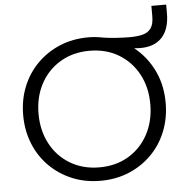

<svg xmlns="http://www.w3.org/2000/svg" viewBox="-58 -923 981 996"><g transform="rotate(-5 432.0 -424.5)"><path d="M426 16Q346 16 278.5 -12Q211 -40 160.5 -90.5Q110 -141 82.5 -209.5Q55 -278 55 -358Q55 -438 82.5 -506Q110 -574 160.5 -624.5Q211 -675 278.5 -703Q346 -731 426 -731Q446 -731 465 -729Q484 -727 509 -722Q535 -718 573 -715.5Q611 -713 640 -713Q680 -713 708 -720Q736 -727 751.5 -748Q767 -769 767 -811V-865H844V-820Q844 -738 804.5 -695Q765 -652 691 -652Q675 -652 660 -653.5Q645 -655 634 -657L636 -670Q710 -621 753.5 -540Q797 -459 797 -358Q797 -278 769.5 -209.5Q742 -141 691.5 -90.5Q641 -40 573.5 -12Q506 16 426 16ZM426 -54Q512 -54 577.5 -93Q643 -132 680 -201Q717 -270 717 -358Q717 -446 680 -514.5Q643 -583 577.5 -622Q512 -661 426 -661Q341 -661 275 -622Q209 -583 172 -514.5Q135 -446 135 -358Q135 -270 172 -201Q209 -132 275 -93Q341 -54 426 -54Z"/></g></svg>

Font: Wix Madefor Display
Style: Regular
Weight: 400
Designer: Dalton Maag Ltd
Foundry: Dalton Maag Ltd
Version: Version 3.100